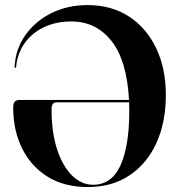

<svg xmlns="http://www.w3.org/2000/svg" viewBox="-20 -728 701 756"><path d="M32 -304Q32 -321 38 -327.8Q44 -334.5 59 -334.5H488Q479.5 -491 418.5 -567.2Q357.5 -643.5 261.5 -643.5Q200.5 -643.5 153.2 -621Q106 -598.5 77.2 -558.2Q48.5 -518 43.5 -465Q43 -461 40.5 -461Q37 -461 37.5 -466Q41.5 -535.5 80.2 -590.2Q119 -645 182.8 -676.5Q246.5 -708 325 -708Q418.5 -708 487.8 -663Q557 -618 595 -538.2Q633 -458.5 633 -354Q633 -246 595.5 -164.2Q558 -82.5 489.2 -37Q420.5 8.5 326 8.5Q232.5 8.5 167 -32.5Q101.5 -73.5 66.8 -144.2Q32 -215 32 -304ZM183 -298Q183 -205.5 205.2 -138.8Q227.5 -72 264.5 -36.2Q301.5 -0.5 346 -0.5Q420.5 -0.5 454.8 -77.8Q489 -155 489 -289Q489 -307.5 488.5 -325H202Q183 -325 183 -298Z"/></svg>

Font: Fraunces 144pt SemiBold
Style: Regular
Weight: 600
Version: Version 1.000;[0bf87f6ff]